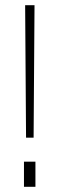

<svg xmlns="http://www.w3.org/2000/svg" viewBox="-20 -717 228 737"><path d="M80 -188.5H109L112.5 -697H76.5ZM72 0H116V-96.5H72Z"/></svg>

Font: HK Grotesk ExtraLight
Style: Regular
Weight: 200
Designer: Alfredo Marco Pradil
Foundry: Hanken Design Co.
Version: Version 3.001;FEAKit 1.0